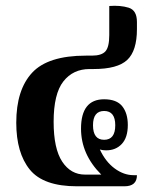

<svg xmlns="http://www.w3.org/2000/svg" viewBox="-20 -653 532 673"><path d="M250 0Q132 0 84.5 -58.5Q37 -117 37 -223Q37 -338 92.5 -398Q148 -458 281 -458H302Q336 -458 349.5 -473Q363 -488 363 -530V-632Q402 -635 431 -626Q460 -617 460 -576V-551Q460 -475 426 -443Q392 -411 308 -411H294Q236 -411 202 -367.5Q168 -324 168 -226Q168 -132 198 -86.5Q228 -41 278 -41H335Q264 -112 264 -202Q264 -305 345 -305Q389 -305 408.5 -280.5Q428 -256 428 -215Q428 -171 407 -148.5Q386 -126 352 -126Q340 -126 330 -129Q350 -86 382 -62.5Q414 -39 448 -39H460Q460 0 416 0ZM345 -163Q384 -163 384 -214Q384 -264 345 -264Q306 -264 306 -214Q306 -163 345 -163Z"/></svg>

Font: Noto Serif Thai ExtraCondensed
Style: Bold
Weight: 700
Width: 2
Designer: Monotype Design Team
Foundry: Monotype Imaging Inc.
Version: Version 2.002; ttfautohint (v1.8.4.7-5d5b)